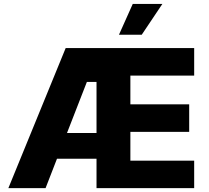

<svg xmlns="http://www.w3.org/2000/svg" viewBox="-20 -977 1083 997"><path d="M23.4 0 321 -727.3H988.3V-584.5H657V-435.4H962.4V-292.3H657V-142.8H988.3V0H481.2V-152.7H275.9L216.6 0ZM327.8 -286.2H481.2V-551.5H431.1ZM597.7 -796.5 669.4 -956.7H823.2L715.9 -796.5Z"/></svg>

Font: Inter P Extra Bold
Style: Regular
Weight: 800
Designer: Rasmus Andersson
Foundry: rsms
Version: Version 3.018;git-588b23468